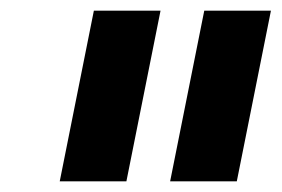

<svg xmlns="http://www.w3.org/2000/svg" viewBox="-20 -760 528 360"><path d="M217 -420H92L156 -740H281ZM424 -420H299L363 -740H488Z"/></svg>

Font: IBM Plex Sans Condensed
Style: Bold Italic
Weight: 700
Width: 3
Italic angle: -11.31°
Designer: Mike Abbink, Paul van der Laan, Pieter van Rosmalen
Foundry: Bold Monday
Version: Version 3.201